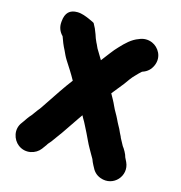

<svg xmlns="http://www.w3.org/2000/svg" viewBox="-172 -920 1231 1304"><g transform="rotate(20 444.0 -268.0)"><path d="M509 -644C480.4 -610.1 453 -560.6 426 -520L410 -542C401.3 -553.3 393.3 -564.3 386 -575C373.5 -589.6 367.2 -607.2 356 -623C348 -635 336.5 -660.2 331 -674C317.9 -702.8 309.2 -717.5 293 -741L282 -746C274 -749.3 263.8 -753 251.5 -757C228.3 -764.5 197.3 -774.6 166.5 -772.5C111.6 -768.8 85 -738.3 85 -678V-671C85 -636.3 98.7 -607.3 126 -584L146 -542C154.7 -525.3 163 -511 171 -499C182.6 -478.8 192.7 -459.8 208 -440C236.7 -403.4 268.1 -362.9 294 -324C253.3 -260 218.9 -195 182 -128C168.6 -105.6 160.8 -86.7 147 -66C131.3 -43.8 125.1 -29.1 111 -8C95.9 10.9 84.9 32.1 73 53L67 63C29.6 119.9 57.1 188.3 102 216.5C159.9 252.9 228 226.5 256 181L262 171C267.3 162.3 272 154.7 276 148C278 142.9 282.5 135 287 129C295.7 118.3 303.3 106.7 310 94C324.3 68.2 343.7 40.3 358 13C381.5 -28.1 399.2 -59.6 420 -98L436 -126C440 -120 443.7 -114.3 447 -109C466.4 -84.1 485.6 -48.1 503 -22C521.2 7.1 538.3 40.5 558 68C572.9 88.9 585.9 109.9 601 130C607.2 144.4 613.9 154.8 622 168C624 170 625.3 172 626 174C643 203.7 664.1 224 698 233C796.5 259.3 873 156.2 824 71C818.5 61.3 813.3 52.9 807 43C801.8 23.9 777.7 -10.3 765 -23C754.9 -39.1 744 -54 734 -70L729 -80C720.7 -92.5 710.1 -110.9 703 -124L689 -145C681.4 -155.2 673.6 -169.7 666 -182C651 -208.2 631.6 -231.2 617 -258C601.7 -286.1 585.7 -308 569 -333C588.6 -364.4 608.2 -389.8 629 -423C644.5 -449.2 662.3 -481.1 680 -501C691 -514.8 703.1 -530.1 715 -542L719 -544C749.6 -557.1 770.2 -580.3 781 -612C804.3 -680.4 759.4 -736.6 711 -752.5C678.4 -763.2 646 -758.4 619 -743C573 -722.5 539.5 -682.8 509 -644Z"/></g></svg>

Font: Smoothie
Style: Blk
Weight: 900
Foundry: Cannot Into Space Fonts
Version: Version 0.8